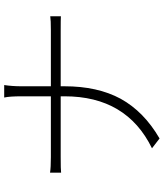

<svg xmlns="http://www.w3.org/2000/svg" viewBox="49 -836 799 938"><g transform="rotate(-90 449.0 -367.5)"><path d="M241 12 193 -25Q447 -149 447 -452V-471H152Q87 -471 74 -469V-523Q100 -519 150 -519H298H447V-662Q447 -721 441 -747H502Q496 -708 496 -662V-519H769Q820 -519 838 -522V-470Q826 -471 768 -471H496V-452Q496 -291 435 -178Q372 -64 241 12Z"/></g></svg>

Font: GenSekiGothic TW L
Style: Regular
Weight: 300
Version: Version 1.501;PS 1;hotconv 16.6.51;makeotf.lib2.5.65220